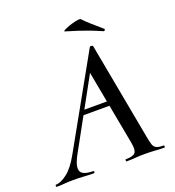

<svg xmlns="http://www.w3.org/2000/svg" viewBox="-180 -902 924 1014"><g transform="rotate(-20 282.5 -395.5)"><path d="M-34 0Q-38 0 -38 -6Q-38 -12 -34 -12Q-8 -12 28.5 -39.5Q65 -67 101 -132L382 -634Q384 -638 391.5 -637Q399 -636 400 -633L502 -84Q507 -57 512 -41Q517 -25 530 -18.5Q543 -12 570 -12Q574 -12 574 -6Q574 0 570 0Q545 0 519 -2Q493 -4 462 -4Q432 -4 408 -2Q384 0 359 0Q355 0 355 -6Q355 -12 359 -12Q400 -12 411.5 -27Q423 -42 415 -84L333 -523L379 -583L130 -130Q105 -86 102.5 -60Q100 -34 118.5 -23Q137 -12 175 -12Q179 -12 179 -6Q179 0 174 0Q152 0 120 -2Q88 -4 58 -4Q29 -4 10.5 -2Q-8 0 -34 0ZM209 -307 224 -333H411L413 -307ZM478 -688Q444 -703 415 -714Q386 -725 356 -735Q326 -745 288 -756Q280 -758 287 -762.5Q294 -767 309 -773Q324 -779 340.5 -783.5Q357 -788 370.5 -790Q384 -792 387 -789Q411 -764 433 -745Q455 -726 487 -698Q490 -695 486.5 -690.5Q483 -686 478 -688Z"/></g></svg>

Font: Cormorant Light SemiBold
Style: Italic
Weight: 600
Italic angle: -10°
Version: Version 4.000